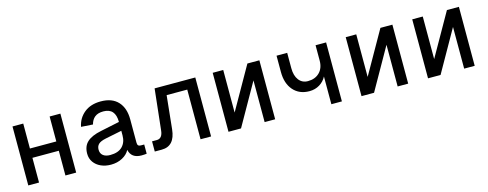

<svg xmlns="http://www.w3.org/2000/svg" viewBox="-25 -1103 4250 1673"><g transform="rotate(-15 2100.0 -266.0)"><path d="M84 0V-532H181V-307H419V-532H516V0H419V-223H181V0Z M828 12Q778 12 738 -6Q698 -24 674.5 -57Q651 -90 651 -134Q651 -202 692.5 -239.5Q734 -277 818 -294L990 -330Q990 -454 882 -454Q832 -454 804 -431Q776 -408 766 -367L660 -374Q675 -450 733 -497Q791 -544 882 -544Q984 -544 1037.5 -486Q1091 -428 1091 -326V-116Q1091 -98 1098.5 -90.5Q1106 -83 1122 -83H1152V0Q1146 1 1132.5 2Q1119 3 1106 3Q1014 3 997 -76Q977 -37 931.5 -12.5Q886 12 828 12ZM843 -71Q916 -71 953 -108.5Q990 -146 990 -209V-250L842 -220Q794 -210 775 -191.5Q756 -173 756 -142Q756 -108 779 -89.5Q802 -71 843 -71Z M1225 0V-92H1268Q1319 -92 1326 -164L1366 -532H1733V0H1638V-448H1452L1421 -148Q1406 0 1288 0Z M1890 0V-532H1985V-148L2203 -532H2311V0H2216V-376L2003 0Z M2818 0V-250Q2797 -209 2756.5 -184Q2716 -159 2664 -159Q2573 -159 2519.5 -220Q2466 -281 2466 -385V-532H2562V-393Q2562 -326 2592 -286.5Q2622 -247 2674 -247Q2739 -247 2778.5 -286.5Q2818 -326 2818 -394V-532H2913V0Z M3090 0V-532H3185V-148L3403 -532H3511V0H3416V-376L3203 0Z M3690 0V-532H3785V-148L4003 -532H4111V0H4016V-376L3803 0Z"/></g></svg>

Font: Geist Mono Medium
Style: Regular
Weight: 500
Monospace: yes
Designer: Basement.studio, Andrés Briganti, Mateo Zaragoza
Foundry: Basement.studio, Vercel, Andrés Briganti, Guido Ferreyra, Mateo Zaragoza
Version: Version 1.500; ttfautohint (v1.8.4.7-5d5b)